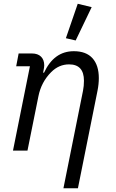

<svg xmlns="http://www.w3.org/2000/svg" viewBox="-20 -800 614 1020"><path d="M467 -762 382 -585 330 -597 393 -780ZM126 0H49L139 -448H66L79 -516H149Q181 -516 198 -499Q215 -482 215 -453Q215 -443 211 -424L209 -414H214Q267 -528 372 -528Q438 -528 471.5 -490.5Q505 -453 505 -385Q505 -353 498 -318L394 200H317L421 -318Q426 -343 426 -371Q426 -458 347 -458Q293 -458 252 -417Q199 -364 184 -288Z"/></svg>

Font: Aneliza
Style: Italic
Weight: 400
Italic angle: -11.31°
Designer: Mike Abbink, Paul van der Laan, Pieter van Rosmalen
Foundry: Bold Monday
Version: Version 3.0